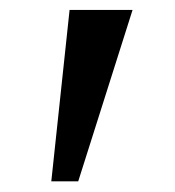

<svg xmlns="http://www.w3.org/2000/svg" viewBox="-20 -846 344 378"><path d="M241 -826.5 134 -489H81L117 -826.5Z"/></svg>

Font: Merriweather 20pt Medium
Style: Regular
Weight: 500
Version: Version 2.100